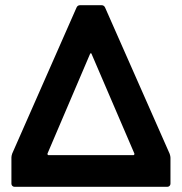

<svg xmlns="http://www.w3.org/2000/svg" viewBox="-20 -720 701 740"><path d="M36 0Q31 0 27.5 -3.5Q24 -7 24 -12V-113Q24 -119 27 -128L275 -691Q279 -700 289 -700H371Q381 -700 385 -691L634 -127Q637 -118 637 -112V-12Q637 -7 633.5 -3.5Q630 0 625 0ZM163 -128Q163 -127 163 -126Q163 -125 164 -123.5Q165 -122 167 -122H494Q496 -122 497 -123.5Q498 -125 498 -126Q498 -127 498 -128L333 -512Q332 -515 330 -515Q329 -515 327 -512Z"/></svg>

Font: LinhAnh
Style: Bold
Weight: 700
Designer: Jeremy Tribby
Foundry: Tribby Type
Version: Version 1.408